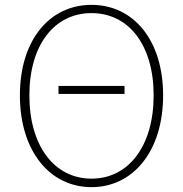

<svg xmlns="http://www.w3.org/2000/svg" viewBox="-20 -758 754 791"><path d="M221 -371H493V-404H221ZM357 13C529 13 652 -136 652 -365C652 -594 529 -738 357 -738C185 -738 62 -594 62 -365C62 -136 185 13 357 13ZM357 -22C204 -22 101 -157 101 -365C101 -573 204 -704 357 -704C510 -704 613 -573 613 -365C613 -157 510 -22 357 -22Z"/></svg>

Font: Kinto Sans Thin
Style: Regular
Weight: 100
Designer: Authors: Ryoko NISHIZUKA  (kana & ideographs); Paul D. Hunt (Latin, Greek & Cyrillic); Wenlong ZHANG  (bopomofo); Sandol
Foundry: Adobe Systems Incorporated, ookami Inc.
Version: Version 0.001